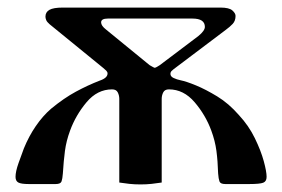

<svg xmlns="http://www.w3.org/2000/svg" viewBox="-20 -482 745 507"><path d="M21 -15Q21 -29 29 -51.5Q37 -74 43 -90Q56 -122 74.5 -149Q93 -176 115 -195Q149 -223 180.5 -240Q212 -257 243 -269Q264 -276 264 -288Q264 -292 260.5 -295.5Q257 -299 252 -303L111 -418Q104 -424 102 -429Q100 -434 100 -438Q100 -450 110.5 -456Q121 -462 146 -462H562Q585 -462 593.5 -454.5Q602 -447 602 -440Q602 -427 594.5 -419Q587 -411 576 -403L450 -308Q435 -297 432.5 -294Q430 -291 430 -287Q430 -280 438.5 -276Q447 -272 457 -270Q472 -267 497.5 -256.5Q523 -246 553.5 -227.5Q584 -209 611 -178Q637 -150 653 -117Q669 -84 676.5 -56.5Q684 -29 684 -15Q684 -3 675 0.5Q666 4 638 4H575Q562 4 559.5 -3Q557 -10 556 -24Q555 -57 551.5 -83.5Q548 -110 538 -137Q523 -178 494 -212Q465 -246 426 -246Q415 -246 411 -238Q407 -230 407 -221V0Q394 2 380.5 3.5Q367 5 351 5Q335 5 321.5 3.5Q308 2 295 0V-221Q295 -230 291 -238Q287 -246 276 -246Q237 -246 208.5 -212Q180 -178 165 -137Q155 -110 151.5 -83.5Q148 -57 146 -24Q145 -10 142.5 -3Q140 4 127 4H56Q36 4 28.5 0Q21 -4 21 -15ZM247 -423Q247 -414 260 -404L375 -310Q387 -303 388 -303Q391 -303 395.5 -306Q400 -309 402 -310L504 -387Q521 -401 521 -411Q521 -433 488 -433H265Q247 -433 247 -423Z"/></svg>

Font: Monomakh
Style: Regular
Weight: 400
Version: Version 1.200; ttfautohint (v1.8.4.7-5d5b)